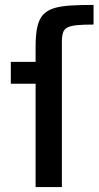

<svg xmlns="http://www.w3.org/2000/svg" viewBox="-20 -762 404 782"><path d="M125 0V-421H24V-510H125V-572Q125 -621 132 -652.5Q139 -684 155.5 -702Q172 -720 199.5 -728.5Q227 -737 267 -739.5Q307 -742 361 -742V-662Q319 -662 293.5 -659.5Q268 -657 254.5 -650Q241 -643 236.5 -628.5Q232 -614 232 -591V0Z"/></svg>

Font: Saira Thin Medium
Style: Regular
Weight: 500
Version: Version 1.101